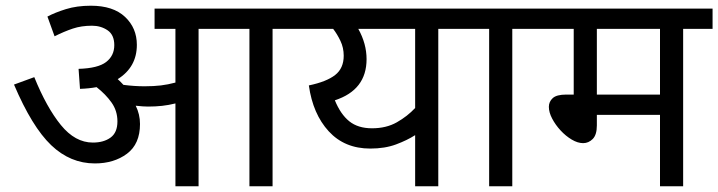

<svg xmlns="http://www.w3.org/2000/svg" viewBox="-20 -652 2514 672"><path d="M470 -218Q470 -148 424.5 -114Q379 -80 312 -80Q226 -80 159 -144Q92 -208 29 -356L100 -382Q143 -276 193 -214.5Q243 -153 305 -153Q343 -153 367 -170.5Q391 -188 391 -227Q391 -264 370.5 -293Q350 -322 318 -347Q291 -342 260 -341L255 -411Q323 -413 351.5 -435Q380 -457 380 -494Q380 -530 356.5 -546Q333 -562 302 -562Q265 -562 235 -552Q205 -542 171 -525L146 -594Q172 -608 210.5 -620Q249 -632 298 -632Q376 -632 417.5 -593Q459 -554 459 -495Q459 -417 392 -375Q403 -365 412 -355Q450 -350 486 -350Q518 -350 543 -353Q568 -356 594 -363V-551H521V-622H1038V-551H934V0H853V-551H675V0H594V-290Q570 -284 547 -281.5Q524 -279 498 -279Q481 -279 455 -282Q470 -252 470 -218Z M1618 -622V-551H1514V0H1433V-179Q1405 -161 1366 -146.5Q1327 -132 1276 -132Q1186 -132 1130.5 -192.5Q1075 -253 1061 -353Q1123 -366 1153 -389.5Q1183 -413 1183 -457Q1183 -485 1171.5 -509Q1160 -533 1146 -551H1023V-622ZM1152 -301Q1172 -252 1202.5 -227.5Q1233 -203 1282 -203Q1332 -203 1369 -224Q1406 -245 1433 -274V-551H1234Q1263 -499 1263 -445Q1263 -337 1152 -301Z M1773 -551V0H1692V-551H1603V-622H1876V-551Z M2371 -551V0H2290V-250H2069V-213Q2069 -180 2054.5 -165.5Q2040 -151 2021 -151Q2002 -151 1981 -163.5Q1960 -176 1942 -195.5Q1924 -215 1912.5 -237Q1901 -259 1901 -278Q1901 -296 1914.5 -308.5Q1928 -321 1962 -321H1988V-551H1862V-622H2474V-551ZM2290 -551H2069V-321H2290Z"/></svg>

Font: Noto Sans Historical
Style: Regular
Weight: 400
Designer: Monotype Design Team
Foundry: Monotype Imaging Inc.
Version: Version 2.013; ttfautohint (v1.8.4.7-5d5b)